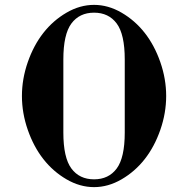

<svg xmlns="http://www.w3.org/2000/svg" viewBox="-20 -750 752 788"><path d="M94 -217Q70 -286 70 -356Q70 -426 94 -495Q118 -564 158 -615Q198 -666 253 -698Q308 -730 366 -730Q424 -730 479 -698Q534 -666 574 -615Q614 -564 638 -495Q662 -426 662 -356Q662 -286 638 -217Q614 -148 574 -97Q534 -46 479 -14Q424 18 366 18Q308 18 253 -14Q198 -46 158 -97Q118 -148 94 -217ZM240 -206Q240 -103 273 -58.5Q306 -14 366 -14Q426 -14 459 -58.5Q492 -103 492 -206V-506Q492 -609 459 -653.5Q426 -698 366 -698Q306 -698 273 -653.5Q240 -609 240 -506Z"/></svg>

Font: Old Standard TT
Style: Bold
Weight: 700
Designer: Alexey Kryukov <alexios@thessalonica.org.ru>
Version: Version 2.2